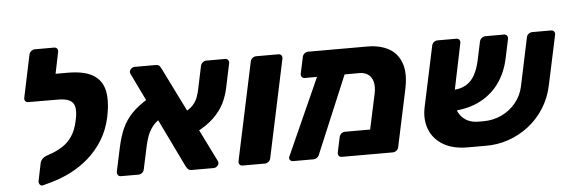

<svg xmlns="http://www.w3.org/2000/svg" viewBox="-48 -857 3013 1018"><g transform="rotate(-5 1459.0 -348.5)"><path d="M143.3 12.4Q132.6 14.7 126.4 6.1Q120.3 -2.6 122.3 -13.2L142.2 -109.5Q144.9 -119.4 153.7 -128.4Q162.5 -137.4 173.9 -141.4L208.9 -154.2Q239.8 -166 267.2 -184.6Q294.6 -203.1 315.1 -234.3Q335.6 -265.5 346 -314.6Q355.8 -358 351.1 -384Q346.5 -410 325.1 -421.8Q303.6 -433.6 261.4 -433.6H238Q228 -433.6 222.2 -440.9Q216.5 -448.1 218.5 -458.8L237.1 -547.1Q239.1 -557.1 248.5 -564.1Q257.9 -571 267.9 -571H324.4Q413.9 -571 461.1 -542.3Q508.4 -513.5 520 -457.4Q531.6 -401.3 514.4 -318.9Q500 -251.4 467.1 -198.1Q434.2 -144.7 389.2 -105.6Q344.2 -66.4 292 -40.1Q239.8 -13.9 186.4 0.5ZM273.1 -433.6 104.5 -434Q93.9 -434 88.4 -441.1Q83 -448.1 85 -458.8L132.6 -684.9Q135.3 -695.5 144 -702.8Q152.8 -710 163.4 -710H265.4Q276 -710 281.7 -702.8Q287.5 -695.5 284.9 -684.9L261.5 -571H304.1Z M937.5 0Q921.9 0 915.7 -7.8Q909.5 -15.6 906.8 -20L657.4 -535.4Q653.3 -541.8 655.3 -549.8Q657.3 -558.4 665.1 -564.7Q672.9 -571 681.5 -571H793Q809.2 -571 815.3 -562.9Q821.4 -554.8 823.4 -549.8L1078.1 -35.6Q1080.5 -30.5 1080.6 -27.3Q1080.6 -24 1079.9 -21.2Q1078.2 -12.6 1070.4 -6.3Q1062.6 0 1054 0ZM559.4 0Q548.8 0 543.3 -7.9Q537.9 -15.7 539.9 -26.4L567 -152.9Q579.1 -208.6 597.7 -251.1Q616.3 -293.5 650 -328.9Q683.8 -364.3 739.1 -397.5L793.4 -285.8Q764.5 -267.6 747.9 -244.1Q731.4 -220.5 723.3 -196.9Q715.2 -173.4 710.7 -153.5L683.4 -26.4Q681.4 -14.5 672.3 -7.2Q663.2 0 652.6 0ZM971 -193.6 917 -304.6Q952.7 -320.6 970.2 -340.3Q987.6 -360 995.4 -380.9Q1003.1 -401.9 1007 -421.2L1033 -544.6Q1035.6 -556.5 1044.7 -563.8Q1053.8 -571 1064.4 -571H1163.9Q1174.5 -571 1179.9 -563.1Q1185.4 -555.3 1182.7 -544.6L1155.7 -416.9Q1147.4 -376.4 1128.3 -337.2Q1109.2 -298.1 1072.1 -262.1Q1035 -226 971 -193.6Z M1207 0Q1196.4 0 1190.9 -7.2Q1185.5 -14.5 1187.5 -25.1L1298.3 -545.9Q1300.3 -556.5 1309.3 -563.8Q1318.4 -571 1329 -571H1447.2Q1457.9 -571 1463.3 -563.8Q1468.7 -556.5 1466.7 -545.9L1356 -25.1Q1354 -14.5 1344.9 -7.2Q1335.9 0 1325.2 0Z M1867.2 -434.3 1576.1 -433.6Q1565.5 -433.6 1560.1 -440.9Q1554.6 -448.1 1556.6 -458.8L1575.3 -545.9Q1577.3 -556.5 1586.3 -563.8Q1595.4 -571 1606 -571H1921.5Q1987.7 -571 2034.6 -545.1Q2081.5 -519.1 2100.4 -465.1Q2119.4 -411 2101.5 -327L2037.1 -25.1Q2035.1 -14.5 2026.1 -7.2Q2017 0 2006.4 0H1735.2Q1724.6 0 1719.2 -7.2Q1713.7 -14.5 1715.7 -25.1L1733.1 -106Q1735.1 -116.6 1743.9 -123.9Q1752.6 -131.1 1763.2 -131.1H1897.2L1937.6 -318.9Q1945.3 -355.9 1938.3 -381.7Q1931.4 -407.5 1913 -420.9Q1894.6 -434.3 1867.2 -434.3ZM1475.9 0Q1465.6 0 1459.4 -7.4Q1453.3 -14.9 1457.9 -25.5L1657.5 -470.8Q1662.1 -481.4 1670.6 -488.3Q1679.1 -495.1 1689 -494.4L1783.1 -493.3Q1793.7 -492.9 1799.6 -483.7Q1805.5 -474.5 1800.5 -464.3L1616.4 -25.5Q1613.6 -14.9 1604.2 -7.4Q1594.7 0 1584.5 0Z M2497.9 -122.7Q2551.2 -122.4 2596.4 -143.7Q2641.5 -165.1 2672.4 -202.9Q2703.2 -240.7 2713.5 -288.2L2768.1 -546.5Q2770.1 -557.1 2779.2 -564.1Q2788.3 -571 2798.9 -571H2898.4Q2909 -571 2914.4 -563.8Q2919.9 -556.5 2917.9 -545.9L2861.6 -282.5Q2847.4 -215.1 2812.9 -161.2Q2778.4 -107.2 2729.1 -69.2Q2679.9 -31.2 2621.2 -11.2Q2562.6 8.9 2499.5 8.1H2405.6Q2324.5 8.1 2273.1 -23.4Q2221.6 -54.9 2201.8 -107.8Q2181.9 -160.8 2195.4 -224.5L2263.9 -545.9Q2265.9 -556.5 2274.9 -563.8Q2284 -571 2294.6 -571H2394.1Q2404.7 -571 2410.2 -564.1Q2415.6 -557.1 2413.6 -546.5L2361.9 -297.1Q2344.1 -213.2 2377 -168Q2409.9 -122.7 2473.5 -122.7ZM2322.7 -190.8 2345.5 -301.5Q2392.4 -302.2 2422.4 -319.9Q2452.4 -337.6 2470.2 -370.6Q2488 -403.5 2497.6 -449.2L2517.9 -544.6Q2520.5 -556.5 2529.6 -563.8Q2538.6 -571 2549.3 -571H2648.1Q2658.7 -571 2664.2 -563.1Q2669.6 -555.3 2667 -544.6L2646.4 -447.4Q2629.4 -365.6 2585.7 -308.3Q2542 -251 2475.4 -220.7Q2408.9 -190.4 2322.7 -190.8Z"/></g></svg>

Font: Rubik Light
Style: Italic
Weight: 300
Italic angle: -12°
Designer: Hubert and Fischer
Foundry: Hubert and Fischer
Version: Version 2.300;gftools[0.9.30]